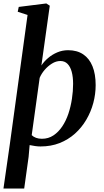

<svg xmlns="http://www.w3.org/2000/svg" viewBox="-31 -837 601 1111"><path d="M-11 254 26 -3.5 128.5 -750.5 71.5 -769 77.5 -797 237 -817 257 -804 208.5 -458Q224 -481.5 247.5 -501.5Q271 -521.5 300.5 -534Q330 -546.5 363 -546.5Q415 -546.5 450.5 -522.5Q486 -498.5 504.2 -453.5Q522.5 -408.5 522.5 -344.5Q522.5 -292 508.8 -240.8Q495 -189.5 468.2 -144Q441.5 -98.5 402.8 -63.8Q364 -29 314 -9.2Q264 10.5 203 10.5Q187.5 10.5 171.5 8Q155.5 5.5 140.5 2.5L134.5 71L109 254ZM211.5 -34Q249 -34 278.2 -53.5Q307.5 -73 329.2 -105.5Q351 -138 364.8 -179.2Q378.5 -220.5 385.2 -265Q392 -309.5 392 -351.5Q392 -392 384 -421.5Q376 -451 359.8 -467.5Q343.5 -484 318.5 -484Q293.5 -484 269.8 -469.2Q246 -454.5 227.2 -432.5Q208.5 -410.5 198.5 -386.5L152.5 -55Q162.5 -45 177.5 -39.5Q192.5 -34 211.5 -34Z"/></svg>

Font: Merriweather 72pt SemiBold
Style: Italic
Weight: 600
Italic angle: -7.8°
Version: Version 2.101